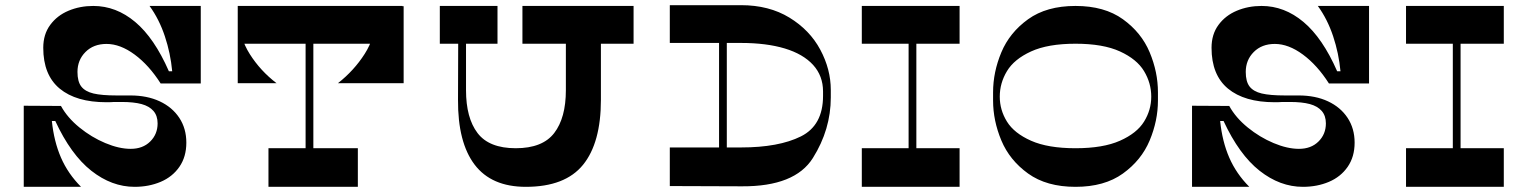

<svg xmlns="http://www.w3.org/2000/svg" viewBox="-20 -723 5909 743"><path d="M215.9 -313Q240.8 -267.6 287.4 -229.7Q334 -191.8 387.4 -169.4Q440.8 -147 485.6 -147Q532.6 -147 561.2 -175.3Q589.9 -203.6 589.9 -245.6Q589.9 -275.1 573.8 -293.7Q557.6 -312.2 527.7 -320.3Q497.8 -328.4 450.6 -328.4H421.6Q411.6 -327.4 391.6 -327.4Q274.7 -327.4 211 -380.1Q147.4 -432.8 147.4 -538.1Q147.4 -590.2 174.3 -626.6Q201.2 -663.1 245.2 -681.5Q289.2 -700 341 -700Q429.4 -700 503.2 -638Q577.1 -576.1 633.6 -447.1H646.4Q639.9 -516.7 618 -582.5Q596.1 -648.4 558.7 -700H756.9V-400H601.7Q556.7 -470.7 501.1 -511.8Q445.4 -553 392.2 -553Q341.9 -553 310.8 -521.8Q279.8 -490.7 279.8 -444.6Q279.8 -407.4 294.6 -388.2Q309.5 -368.9 341.7 -361.2Q373.8 -353.6 431.9 -353.6H484.9Q549.3 -353.6 598 -330.9Q646.6 -308.2 673.9 -266.9Q701.1 -225.6 701.1 -170.9Q701.1 -116.3 674.2 -77.4Q647.3 -38.6 601.7 -19.3Q556.1 0 501 0Q412.4 0 333.4 -62.2Q254.3 -124.5 193.9 -254.8H180.7Q188.8 -175.6 216 -113Q243.2 -50.5 293.6 0H71.9V-313.8Z M1364.8 -149.4V0H1018.9V-149.4ZM1162.6 -664.8H1192.6V-123.5H1162.6ZM1177 -653.6H905.6Q905.6 -578.3 946.7 -513.5Q987.7 -448.8 1050.2 -401H900V-699H1177ZM1542 -699V-401H1287.8Q1350.3 -450.2 1391.3 -514.5Q1432.4 -578.7 1432.4 -653.6H1137V-699ZM1537.1 -553.8H900V-700H1537.1Z M2305.4 -337.1Q2305.4 -170.4 2236.2 -85.2Q2167 0 2014.9 0Q1881.8 0 1816.6 -86Q1751.4 -172 1752.4 -337.1L1753.4 -634.2H1783.4V-374Q1783.4 -266.7 1828 -208.1Q1872.6 -149.4 1975.9 -149.4Q2079.6 -149.4 2124.7 -208.2Q2169.8 -266.9 2169.8 -374V-634.2H2305.4ZM2431.8 -553.8H2001.7V-700H2431.8ZM1905.2 -553.8H1682V-700H1905.2Z M2762.6 -574.2H2792.6V-123.5H2762.6ZM2847.6 -703Q2956 -703 3034.8 -654.9Q3113.6 -606.8 3154.3 -530.8Q3195 -454.8 3195 -375V-346Q3195 -221.8 3125.6 -111.4Q3056.2 -1 2851.6 -2L2572 -3V-152.4H2847.6Q2993.3 -152.4 3079.2 -195.1Q3165 -237.8 3165 -352V-369Q3165 -429.4 3126.6 -471.7Q3088.1 -513.9 3017 -535.4Q2945.8 -556.8 2847.6 -556.8H2572V-703Z M3496.1 -606.8H3526.1V-119.8H3496.1ZM3693.4 -149.4V0H3315V-149.4ZM3693.4 -700V-553.8H3315V-700Z M4461 -334Q4461 -256 4429 -179.5Q4397 -103 4325.5 -51.5Q4254 0 4142 0Q4030 0 3958.5 -51.5Q3887 -103 3855 -179.5Q3823 -256 3823 -334V-366Q3823 -444 3855 -520.5Q3887 -597 3958.5 -648.5Q4030 -700 4142 -700Q4254 -700 4325.5 -648.5Q4397 -597 4429 -520.5Q4461 -444 4461 -366ZM4142 -149.4Q4248.6 -149.4 4314 -178.4Q4379.4 -207.4 4407.2 -252.3Q4435.1 -297.3 4435.1 -349Q4435.1 -401.6 4407.2 -447.8Q4379.4 -494 4314.1 -523.9Q4248.8 -553.8 4142 -553.8Q4035.2 -553.8 3969.9 -523.9Q3904.6 -494 3876.8 -447.8Q3848.9 -401.6 3848.9 -349Q3848.9 -297.3 3876.8 -252.3Q3904.6 -207.4 3970 -178.4Q4035.4 -149.4 4142 -149.4Z M4736.9 -313Q4761.8 -267.6 4808.4 -229.7Q4855 -191.8 4908.4 -169.4Q4961.8 -147 5006.6 -147Q5053.6 -147 5082.2 -175.3Q5110.9 -203.6 5110.9 -245.6Q5110.9 -275.1 5094.8 -293.7Q5078.6 -312.2 5048.7 -320.3Q5018.8 -328.4 4971.6 -328.4H4942.6Q4932.6 -327.4 4912.6 -327.4Q4795.7 -327.4 4732 -380.1Q4668.4 -432.8 4668.4 -538.1Q4668.4 -590.2 4695.3 -626.6Q4722.2 -663.1 4766.2 -681.5Q4810.2 -700 4862 -700Q4950.4 -700 5024.2 -638Q5098.1 -576.1 5154.6 -447.1H5167.4Q5160.9 -516.7 5139 -582.5Q5117.1 -648.4 5079.7 -700H5277.9V-400H5122.7Q5077.7 -470.7 5022.1 -511.8Q4966.4 -553 4913.2 -553Q4862.9 -553 4831.8 -521.8Q4800.8 -490.7 4800.8 -444.6Q4800.8 -407.4 4815.6 -388.2Q4830.5 -368.9 4862.7 -361.2Q4894.8 -353.6 4952.9 -353.6H5005.9Q5070.3 -353.6 5119 -330.9Q5167.6 -308.2 5194.9 -266.9Q5222.1 -225.6 5222.1 -170.9Q5222.1 -116.3 5195.2 -77.4Q5168.3 -38.6 5122.7 -19.3Q5077.1 0 5022 0Q4933.4 0 4854.4 -62.2Q4775.3 -124.5 4714.9 -254.8H4701.7Q4709.8 -175.6 4737 -113Q4764.2 -50.5 4814.6 0H4592.9V-313.8Z M5602.1 -606.8H5632.1V-119.8H5602.1ZM5799.4 -149.4V0H5421V-149.4ZM5799.4 -700V-553.8H5421V-700Z"/></svg>

Font: Space Cowgirl
Style: Regular
Weight: 400
Designer: Valery Marier
Foundry: Valery Marier
Version: Version 1.000